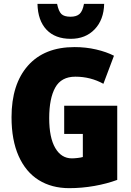

<svg xmlns="http://www.w3.org/2000/svg" viewBox="-20 -969 682 999"><path d="M590 -419V-33Q536 -13 471 -1.5Q406 10 340 10Q249 10 181.5 -32Q114 -74 77 -157Q40 -240 40 -359Q40 -531 125.5 -627.5Q211 -724 368 -724Q427 -724 480.5 -711.5Q534 -699 573 -679L518 -533Q451 -570 372 -570Q299 -570 267.5 -513.5Q236 -457 236 -354Q236 -253 267.5 -199Q299 -145 354 -145Q366 -145 383.5 -147Q401 -149 411 -152V-272H314V-419ZM348 -767Q267 -767 222 -814.5Q177 -862 175 -949H277Q285 -910 299.5 -896Q314 -882 347 -882Q378 -882 394 -896.5Q410 -911 417 -949H522Q520 -866 472.5 -816.5Q425 -767 348 -767Z"/></svg>

Font: Noto Sans Display Black Narrow
Style: Regular
Weight: 900
Width: 4
Designer: Monotype Design team
Foundry: Monotype Imaging Inc.
Version: Version 1.000